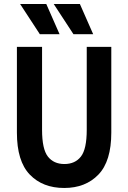

<svg xmlns="http://www.w3.org/2000/svg" viewBox="-20 -923 637 954"><path d="M64 -264V-690H189V-278Q189 -182 218 -145Q247 -108 300 -108Q353 -108 382 -145Q411 -182 411 -278V-690H533V-264Q533 -122 469 -55.5Q405 11 299 11Q192 11 128 -55.5Q64 -122 64 -264ZM80 -903H210L276 -753H178ZM247 -903H377L443 -753H345Z"/></svg>

Font: Radio Canada Condensed SemiBold
Style: Regular
Weight: 600
Width: 3
Designer: Charles Daoud, Etienne Aubert Bonn, Alexandre Saumier Demers, Jacques Le Bailly
Foundry: Radio-Canada
Version: Version 2.104; ttfautohint (v1.8.4.7-5d5b);gftools[0.9.28.de